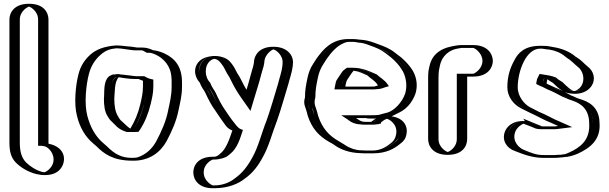

<svg xmlns="http://www.w3.org/2000/svg" viewBox="-20 -787 3229 1018"><path d="M50 -683C50 -729 88 -767 134 -767C180 -767 217 -729 217 -683V-29C219 -29 223 -27 224 -26L234 -24C273 -15 309 26 297 76C288 114 247 151 197 139L186 137C147 127 110 104 86 80C61 53 50 19 50 -31ZM65 -683C65 -721 97 -752 134 -752C171 -752 202 -721 202 -683V-14H215C218 -13 216 -13 219 -12L231 -9C263 -1 292 32 282 73C274 105 240 134 200 124L189 122C153 113 119 92 97 70C75 47 65 17 65 -31ZM65 -683V-31C65 17 75 47 97 70C119 92 153 113 189 122L200 124C240 134 274 105 282 73C292 32 263 -1 231 -9L219 -12C216 -13 218 -12 215 -14H202V-683C202 -721 171 -752 134 -752C97 -752 65 -721 65 -683ZM50 -683V-31C50 19 61 53 86 80C110 104 146 127 186 137L197 139C248 151 288 115 297 76C309 26 273 -15 234 -24L224 -26C223 -26 219 -28 218 -29H217V-683C217 -729 180 -767 134 -767C88 -767 50 -729 50 -683ZM85 -683C85 -731 131 -752 134 -752C137 -752 182 -731 182 -683V-14H201L218 -11C236 -6 273 28 262 75C255 105 224 125 216 126H212L202 124C174 117 140 96 118 74C95 50 85 18 85 -31ZM30 -683V-31C30 18 39 49 64 75C88 99 125 124 173 136L185 138C193 140 201 141 209 141C287 145 311 101 317 75C328 29 300 -12 241 -24L237 -26V-683C237 -719 214 -767 134 -767C54 -767 30 -719 30 -683Z M758 -356V-330C758 -293 751 -268 744 -237C733 -187 713 -140 688 -103H687C686 -102 686 -102 685 -102H665C639 -111 623 -133 604 -149C596 -155 591 -164 585 -174C571 -195 566 -228 566 -263C570 -301 566 -360 592 -377C592 -378 592 -378 593 -378C596 -379 598 -379 601 -379H602C609 -378 617 -377 627 -376C651 -374 678 -368 702 -368H728C738 -363 746 -359 758 -356ZM595 -546C546 -542 512 -530 483 -504C452 -477 428 -441 416 -395C401 -337 390 -236 408 -171C424 -108 455 -56 498 -20L514 -6C555 35 599 65 680 65C701 66 720 63 735 58C784 41 819 8 843 -36C868 -84 895 -142 907 -203C915 -241 925 -280 925 -326V-350C925 -359 925 -368 924 -376C921 -441 879 -485 832 -507C817 -514 798 -522 777 -522C763 -531 748 -535 732 -535H702C701 -535 699 -535 696 -536C679 -539 659 -541 642 -542C626 -544 617 -546 595 -546ZM551 -264V-263C551 -226 555 -191 572 -166C578 -156 584 -146 595 -137C613 -121 631 -98 663 -87H688L696 -88C723 -129 746 -179 759 -234C766 -265 773 -291 773 -330V-368L762 -371C751 -374 742 -377 732 -383H702C680 -383 654 -389 628 -391C617 -392 610 -393 603 -394H601C592 -394 586 -390 581 -387C547 -359 554 -297 551 -264ZM773 -507C761 -515 747 -520 732 -520H702C684 -520 662 -526 641 -527C624 -529 618 -531 596 -531C550 -528 520 -516 493 -493C464 -468 442 -434 431 -391C416 -335 406 -236 423 -175C438 -114 467 -65 508 -31L524 -17C564 23 602 50 680 50C700 51 717 49 730 44C775 28 807 -2 830 -43C855 -90 881 -147 892 -206C900 -245 910 -282 910 -326V-350C910 -359 910 -367 909 -375C906 -434 870 -472 826 -493C811 -500 794 -507 777 -507ZM581 -387C581 -387 588 -392 589 -393C593 -394 597 -394 601 -394H603C610 -393 617 -392 628 -391C654 -389 680 -383 702 -383H732C742 -377 751 -374 762 -371L773 -368V-330C773 -291 766 -265 759 -234C746 -179 723 -129 696 -88L688 -87H663C631 -98 613 -121 595 -137C584 -146 578 -156 572 -166C555 -191 551 -226 551 -263V-264C554 -297 547 -359 581 -387ZM773 -507H777C794 -507 811 -500 826 -493C870 -472 906 -434 909 -375C910 -367 910 -359 910 -350V-326C910 -282 900 -245 892 -206C881 -147 855 -90 830 -43C807 -2 775 28 730 44C717 49 700 51 680 50C602 50 564 23 524 -17L508 -31C467 -65 438 -114 423 -175C406 -236 416 -335 431 -391C442 -434 464 -468 493 -493C520 -516 550 -528 596 -531C634 -531 668 -520 702 -520H732C747 -520 761 -515 773 -507ZM566 -263C566 -227 571 -196 585 -174C592 -163 595 -156 604 -149C624 -131 638 -112 665 -102H688C712 -140 732 -187 744 -237C751 -269 758 -293 758 -330V-356C746 -359 738 -363 728 -368H702C678 -368 651 -374 627 -376C616 -377 609 -377 601 -379C599 -379 597 -378 595 -378C565 -360 570 -304 566 -263ZM777 -522C798 -522 817 -514 832 -507C879 -485 921 -441 924 -376C925 -368 925 -359 925 -350V-326C925 -280 915 -241 907 -203C895 -142 868 -84 843 -36C819 8 784 41 735 58C720 63 701 66 680 65C599 65 555 35 514 -6L498 -20C455 -56 424 -108 408 -171C390 -236 401 -337 416 -395C428 -441 452 -477 483 -504C512 -530 546 -542 595 -546H596C619 -546 625 -544 642 -542C661 -541 688 -535 702 -535H732C749 -535 764 -529 777 -522ZM531 -263C531 -227 535 -194 551 -170C557 -160 562 -151 573 -142C590 -127 604 -103 644 -90L653 -87H691L714 -88L722 -99C747 -137 767 -185 779 -236C786 -267 793 -292 793 -330V-365L776 -369C769 -371 765 -372 756 -377L745 -383H702C691 -383 666 -388 633 -391C620 -392 619 -392 610 -394H601C591 -394 582 -393 575 -391L559 -383C526 -356 535 -299 531 -263ZM702 -520H732C732 -520 737 -520 748 -513L759 -507H777C778 -507 791 -504 806 -497C845 -479 886 -439 889 -376C890 -368 890 -359 890 -350V-326C890 -281 880 -242 872 -204C861 -144 834 -86 809 -39C786 4 752 32 713 46C705 49 695 50 681 50H680C624 50 588 30 546 -12L529 -27C488 -61 459 -111 443 -173C426 -236 436 -336 451 -393C462 -438 485 -472 514 -497C540 -520 564 -528 598 -531C628 -531 672 -520 702 -520ZM702 -368H715C723 -364 731 -361 738 -359V-330C738 -292 731 -266 724 -235C713 -187 694 -142 671 -105C655 -115 642 -130 626 -144C617 -151 612 -159 606 -170C591 -193 586 -227 586 -263C589 -296 586 -353 609 -377C638 -374 659 -368 702 -368ZM791 -521C778 -527 760 -535 732 -535H707C689 -538 667 -541 648 -542C636 -543 622 -546 596 -546H593C532 -541 491 -525 461 -499C430 -472 407 -438 396 -393C381 -336 371 -236 388 -173C403 -111 432 -61 476 -25L492 -11C531 28 578 64 679 65C775 68 833 17 864 -40C889 -87 916 -145 927 -205C935 -243 945 -281 945 -326V-350C945 -429 912 -476 851 -504C837 -510 818 -518 791 -521Z M1025 127C1025 172 1063 211 1109 211H1116C1174 211 1224 193 1257 165C1298 136 1328 96 1353 49C1385 -8 1402 -81 1428 -145C1450 -208 1469 -273 1489 -340C1497 -372 1508 -401 1512 -435L1513 -447C1519 -494 1481 -534 1439 -539C1392 -545 1352 -507 1347 -465L1346 -454C1344 -440 1342 -434 1337 -419L1327 -383C1318 -346 1305 -307 1294 -271C1284 -285 1275 -299 1266 -314C1248 -343 1236 -377 1217 -403C1208 -420 1200 -437 1189 -451L1182 -460C1156 -493 1102 -502 1065 -472C1027 -441 1025 -380 1060 -345C1065 -333 1070 -322 1076 -313C1081 -307 1086 -299 1090 -291C1105 -258 1123 -224 1143 -196C1154 -180 1165 -162 1177 -146C1194 -125 1204 -103 1231 -92C1217 -50 1199 0 1167 24L1157 32C1152 37 1140 42 1130 42C1127 43 1125 43 1123 43C1121 44 1119 44 1116 44H1109C1063 44 1025 82 1025 127ZM1040 127C1040 90 1071 59 1109 59H1116C1136 59 1156 53 1167 43L1176 36C1213 8 1231 -45 1245 -87L1250 -101L1237 -106C1216 -115 1208 -131 1189 -155C1171 -179 1151 -208 1136 -236C1119 -260 1105 -297 1088 -321C1082 -331 1078 -341 1073 -353C1044 -382 1041 -434 1074 -461C1104 -485 1149 -477 1170 -451L1177 -442C1187 -430 1195 -413 1204 -395C1221 -371 1234 -337 1253 -306C1263 -289 1272 -276 1282 -262L1300 -237L1308 -267C1318 -302 1333 -341 1342 -379L1351 -415C1357 -432 1359 -437 1361 -452L1362 -463C1366 -497 1400 -529 1438 -524C1472 -520 1503 -487 1498 -448L1497 -436C1493 -403 1483 -377 1475 -344C1455 -276 1435 -212 1414 -150C1387 -83 1371 -13 1340 42C1316 87 1287 125 1248 153C1218 178 1172 196 1116 196H1109C1072 196 1040 164 1040 127ZM1040 127C1040 164 1072 196 1109 196H1116C1172 196 1218 178 1248 153C1287 126 1316 88 1340 42C1371 -13 1387 -83 1414 -150C1435 -212 1455 -276 1475 -344C1483 -377 1493 -403 1497 -436L1498 -448C1503 -487 1472 -520 1438 -524C1400 -529 1366 -497 1362 -463L1361 -452C1359 -437 1357 -432 1351 -415L1342 -379C1333 -341 1318 -302 1308 -267L1300 -237L1282 -262C1272 -276 1263 -289 1253 -306C1234 -337 1221 -371 1204 -395C1195 -413 1187 -430 1177 -442L1170 -451C1149 -477 1104 -485 1074 -461C1041 -434 1044 -382 1073 -353C1078 -341 1082 -331 1088 -321C1092 -315 1099 -307 1104 -297C1128 -244 1157 -198 1189 -155C1208 -131 1216 -115 1237 -106L1250 -101L1245 -87C1231 -45 1213 8 1176 36L1167 43C1156 53 1137 59 1116 59H1109C1071 59 1040 90 1040 127ZM1025 127C1025 82 1063 44 1109 44H1116C1134 44 1150 38 1157 32L1167 24C1199 0 1218 -53 1231 -92C1204 -103 1194 -124 1177 -146C1165 -162 1154 -180 1143 -196C1136 -206 1129 -216 1123 -228C1106 -253 1093 -289 1076 -313C1069 -323 1065 -333 1060 -345C1028 -380 1023 -439 1064 -472C1101 -502 1156 -493 1182 -460L1189 -451C1201 -437 1207 -422 1217 -403C1235 -377 1248 -343 1266 -314C1276 -297 1283 -287 1294 -271C1305 -307 1318 -346 1327 -383L1337 -419C1343 -436 1343 -439 1346 -454L1347 -465C1352 -507 1392 -545 1439 -539C1481 -534 1519 -494 1513 -447L1512 -435C1508 -399 1497 -372 1489 -340C1469 -272 1450 -207 1428 -145C1402 -80 1385 -8 1353 49C1329 95 1299 135 1257 165C1224 192 1175 211 1116 211H1109C1063 211 1025 172 1025 127ZM1060 127C1060 80 1105 59 1109 59H1116C1146 59 1179 48 1188 39L1198 31C1239 0 1253 -53 1268 -98L1255 -103C1241 -109 1228 -128 1210 -151C1198 -166 1188 -183 1176 -200C1156 -227 1139 -261 1124 -294C1120 -303 1114 -311 1110 -317C1104 -326 1099 -337 1094 -349C1064 -379 1062 -438 1095 -465C1104 -472 1113 -475 1115 -475C1115 -475 1132 -476 1149 -455L1156 -446C1166 -433 1174 -417 1183 -399C1201 -374 1213 -340 1232 -310C1242 -294 1250 -281 1260 -267L1308 -199L1329 -269C1339 -305 1353 -344 1362 -381L1372 -417C1377 -433 1379 -438 1381 -453L1382 -464C1386 -499 1421 -524 1430 -525C1440 -524 1484 -495 1478 -448L1477 -436C1473 -403 1462 -375 1454 -342C1434 -275 1415 -209 1393 -147C1367 -82 1350 -9 1319 46C1294 93 1264 132 1226 158C1196 183 1156 196 1116 196H1109C1104 196 1060 173 1060 127ZM1005 127C1005 162 1029 211 1109 211H1116C1190 211 1245 187 1278 160C1321 130 1350 90 1374 45C1406 -11 1423 -82 1449 -148C1471 -210 1488 -274 1509 -342C1517 -375 1528 -402 1532 -436L1533 -448C1538 -490 1507 -537 1434 -539C1355 -541 1330 -494 1327 -464L1326 -453C1323 -438 1323 -434 1317 -417L1307 -381C1301 -358 1294 -334 1287 -311C1268 -341 1256 -374 1238 -399C1229 -417 1221 -433 1210 -447L1203 -456C1192 -470 1176 -481 1149 -487C1109 -496 1064 -485 1043 -468C1003 -436 1008 -382 1039 -349C1044 -337 1048 -328 1055 -317C1060 -311 1065 -303 1069 -294C1085 -260 1101 -228 1122 -200C1134 -183 1144 -166 1156 -150C1174 -128 1178 -109 1212 -95C1197 -52 1180 4 1146 29L1136 37C1130 42 1120 44 1116 44H1109C1029 44 1005 92 1005 127Z M1877 -410C1867 -411 1855 -413 1845 -413H1839C1831 -408 1823 -395 1818 -387L1802 -363C1796 -354 1796 -350 1793 -338L1791 -328H1949C1957 -328 1964 -328 1971 -329C1982 -329 1991 -333 2001 -336C1988 -356 1966 -366 1949 -383C1927 -392 1904 -403 1880 -409C1879 -410 1878 -410 1877 -410ZM1999 -164 1987 -158C1980 -152 1974 -149 1966 -143C1965 -143 1965 -143 1965 -142C1962 -141 1959 -141 1957 -141H1916C1913 -141 1907 -141 1900 -142C1878 -142 1867 -152 1853 -161H1949C1967 -161 1983 -162 1999 -164ZM2033 -172C2083 -171 2127 -128 2115 -72C2110 -49 2099 -32 2080 -19C2051 5 2012 26 1958 26H1916C1911 26 1904 26 1895 25C1839 25 1802 3 1767 -18L1749 -29C1691 -61 1655 -102 1632 -170C1629 -182 1626 -193 1622 -206C1616 -219 1613 -232 1613 -245C1613 -254 1614 -262 1617 -271C1617 -311 1623 -341 1630 -374C1636 -405 1646 -428 1661 -452L1679 -480C1705 -517 1734 -551 1777 -569C1794 -576 1811 -580 1828 -580H1848C1857 -580 1867 -579 1876 -578L1890 -576C1921 -574 1942 -565 1967 -556C2000 -544 2028 -533 2054 -512C2093 -484 2127 -453 2151 -410C2169 -375 2176 -330 2163 -288C2146 -239 2105 -193 2054 -178ZM1958 -396C1975 -379 1997 -368 2013 -344L2025 -327L2005 -322C1996 -319 1987 -314 1972 -314C1966 -313 1957 -313 1949 -313H1773L1778 -341C1780 -352 1783 -360 1790 -371L1805 -395C1811 -405 1821 -419 1834 -428H1845C1890 -428 1925 -410 1958 -396ZM1997 -179 2084 -190 1995 -145C1990 -141 1986 -139 1980 -135V-130L1968 -127C1964 -126 1961 -126 1957 -126H1916C1912 -126 1907 -126 1899 -127C1873 -127 1857 -141 1845 -149L1803 -176H1949C1966 -176 1982 -177 1997 -179ZM1896 10H1895C1852 10 1815 -4 1789 -21C1783 -25 1779 -28 1774 -31L1757 -42C1702 -73 1667 -110 1646 -174C1643 -187 1640 -197 1636 -210C1633 -222 1628 -232 1628 -245C1628 -253 1630 -261 1632 -269V-271C1632 -310 1638 -338 1645 -371C1651 -401 1659 -422 1674 -444L1691 -472C1717 -509 1744 -539 1783 -555C1798 -562 1813 -565 1828 -565H1848C1857 -565 1865 -564 1874 -563L1888 -561C1916 -559 1936 -551 1962 -542C1995 -530 2021 -520 2045 -500C2083 -473 2116 -443 2138 -403C2154 -370 2160 -331 2149 -293C2132 -247 2095 -205 2050 -192C2010 -181 1969 -170 1929 -159L2033 -157C2078 -156 2109 -119 2100 -75C2096 -55 2087 -42 2071 -31C2043 -8 2008 11 1958 11H1916C1911 11 1904 11 1896 10ZM1880 -425C1866 -426 1859 -428 1845 -428H1834C1821 -419 1811 -405 1805 -395L1790 -371C1783 -360 1780 -352 1778 -341L1773 -313H1949C1957 -313 1966 -313 1972 -314C1987 -314 1996 -319 2005 -322L2025 -327L2013 -344C1996 -369 1973 -381 1958 -396C1936 -405 1912 -416 1886 -423C1881 -425 1880 -425 1880 -425ZM1997 -179C1982 -177 1966 -176 1949 -176H1803L1845 -149C1857 -141 1873 -127 1899 -127C1907 -126 1912 -126 1916 -126H1957C1961 -126 1964 -126 1968 -127L1980 -130V-135C1986 -139 1990 -141 1995 -145L2084 -190ZM1628 -245C1628 -234 1631 -223 1636 -212C1642 -200 1643 -187 1646 -174C1667 -110 1702 -73 1757 -42L1774 -31C1779 -28 1783 -25 1789 -21C1815 -4 1852 10 1895 10H1896C1904 11 1911 11 1916 11H1958C2008 11 2042 -8 2070 -31C2085 -44 2096 -54 2100 -75C2109 -119 2078 -156 2033 -157L1929 -159C1969 -170 2010 -181 2050 -192C2095 -205 2132 -247 2149 -293C2160 -331 2154 -370 2138 -403C2116 -442 2083 -473 2045 -500C2019 -519 1996 -530 1962 -542C1936 -551 1916 -559 1888 -561L1874 -563C1865 -564 1857 -565 1848 -565H1828C1813 -565 1798 -562 1783 -555C1744 -539 1717 -509 1691 -472L1674 -444C1659 -422 1651 -401 1645 -371C1638 -338 1632 -310 1632 -271V-269C1630 -261 1628 -253 1628 -245ZM1949 -328H1791L1793 -338C1795 -349 1796 -355 1802 -363L1818 -387C1823 -395 1830 -406 1839 -413H1845C1857 -413 1865 -411 1879 -410L1881 -409C1905 -403 1927 -392 1949 -383C1969 -364 1988 -355 2001 -336C1983 -330 1972 -328 1949 -328ZM1916 -141H1957C1959 -141 1961 -141 1965 -142C1966 -142 1964 -143 1965 -143C1973 -148 1981 -153 1987 -158L1999 -164C1983 -162 1967 -161 1949 -161H1853C1866 -152 1879 -142 1900 -142C1908 -142 1912 -141 1916 -141ZM1895 25C1905 26 1910 26 1916 26H1958C2012 26 2052 5 2080 -19C2099 -32 2110 -49 2115 -72C2126 -128 2085 -170 2033 -172L2054 -178C2105 -193 2145 -238 2163 -288C2178 -329 2168 -375 2151 -410C2127 -452 2092 -485 2054 -512C2027 -534 2000 -544 1967 -556C1942 -565 1920 -574 1890 -576L1876 -578C1867 -579 1857 -580 1848 -580H1828C1811 -580 1794 -576 1777 -569C1734 -551 1706 -517 1679 -480L1661 -452C1645 -428 1636 -405 1630 -374C1623 -341 1617 -311 1617 -271C1615 -263 1613 -254 1613 -245C1613 -228 1619 -216 1622 -206C1626 -192 1629 -183 1632 -170C1655 -103 1691 -61 1749 -29L1767 -18C1772 -15 1775 -13 1781 -9C1808 10 1849 25 1895 25ZM1845 -428H1820L1810 -421C1796 -412 1789 -399 1784 -391L1768 -367C1761 -357 1760 -350 1758 -339L1753 -313H1949C1958 -313 1969 -313 1976 -314C2004 -315 2016 -323 2021 -324L2042 -330L2035 -340C2019 -364 1994 -376 1978 -392C1940 -408 1905 -428 1845 -428ZM2000 -138C2005 -141 2010 -146 2016 -150L2102 -193L1989 -178C1977 -176 1964 -176 1949 -176H1789L1824 -153C1833 -147 1849 -129 1896 -127C1903 -126 1909 -126 1916 -126H1957C1966 -126 1973 -127 1978 -128H1986L1989 -130L2000 -132ZM1898 10H1895C1868 10 1837 0 1811 -17C1806 -21 1800 -24 1795 -27L1777 -38C1724 -68 1689 -106 1667 -172C1664 -185 1661 -195 1657 -208C1653 -221 1648 -231 1648 -245C1648 -253 1649 -262 1652 -270V-271C1652 -311 1658 -340 1665 -373C1671 -403 1680 -425 1695 -448L1713 -476C1739 -513 1768 -544 1802 -558C1815 -564 1823 -565 1828 -565H1848C1853 -565 1859 -565 1865 -564L1882 -561C1902 -560 1915 -556 1944 -545C1977 -533 2000 -524 2024 -505C2062 -478 2094 -448 2117 -407C2134 -373 2140 -330 2128 -290C2111 -242 2069 -200 2034 -190C2028 -188 2021 -187 2014 -185L1922 -159L2031 -157C2039 -157 2092 -130 2080 -73C2076 -51 2065 -36 2050 -26C2021 -2 1989 11 1958 11H1916C1914 11 1904 10 1898 10ZM1928 -387C1948 -368 1967 -360 1980 -340L1984 -334C1966 -328 1969 -328 1949 -328H1811L1813 -340C1815 -351 1817 -358 1823 -367L1839 -391C1843 -397 1849 -406 1855 -412C1882 -409 1903 -398 1928 -387ZM1868 -161H1949C1961 -161 1973 -161 1983 -162L1966 -154C1961 -150 1955 -146 1948 -141H1916C1897 -141 1888 -147 1868 -161ZM1892 25C1903 26 1908 26 1916 26H1958C2031 26 2073 -1 2101 -24C2121 -38 2131 -53 2135 -74C2144 -117 2122 -167 2040 -172C2050 -175 2061 -177 2070 -180C2132 -198 2166 -244 2183 -291C2195 -331 2190 -371 2172 -406C2149 -447 2113 -480 2075 -507C2048 -529 2018 -541 1984 -553C1961 -561 1937 -573 1897 -576L1885 -577C1873 -579 1861 -580 1848 -580H1828C1739 -580 1694 -526 1658 -476L1640 -448C1625 -425 1616 -402 1610 -372C1603 -339 1597 -310 1597 -271V-270C1594 -261 1593 -253 1593 -245C1593 -230 1599 -219 1602 -208C1606 -195 1609 -186 1612 -172C1634 -107 1669 -66 1728 -33L1746 -23C1751 -20 1753 -18 1759 -14C1786 5 1833 24 1892 25Z M2437 -50V-381H2489C2534 -381 2573 -419 2573 -464C2573 -509 2534 -548 2489 -548H2427C2416 -548 2404 -546 2390 -543C2331 -532 2289 -496 2277 -438L2272 -413C2271 -403 2270 -391 2270 -376V-50C2270 -4 2308 34 2354 34C2400 34 2437 -4 2437 -50ZM2422 -50V-396H2489C2526 -396 2558 -428 2558 -464C2558 -500 2525 -533 2489 -533H2427C2418 -533 2406 -531 2393 -528C2339 -518 2302 -487 2292 -435L2287 -411C2286 -403 2285 -390 2285 -376V-50C2285 -12 2316 19 2353 19C2390 19 2422 -12 2422 -50ZM2422 -50C2422 -12 2390 19 2353 19C2316 19 2285 -12 2285 -50V-376C2285 -390 2286 -403 2287 -411L2292 -435C2302 -487 2339 -518 2393 -528C2406 -531 2418 -533 2427 -533H2489C2525 -533 2558 -500 2558 -464C2558 -428 2526 -396 2489 -396H2422ZM2437 -50C2437 -4 2400 34 2354 34C2308 34 2270 -4 2270 -50V-376C2270 -391 2271 -404 2272 -413L2277 -438C2289 -496 2331 -532 2390 -543C2403 -546 2415 -548 2427 -548H2489C2534 -548 2573 -509 2573 -464C2573 -419 2534 -381 2489 -381H2437ZM2402 -50C2402 -2 2357 19 2354 19C2351 19 2305 -2 2305 -50V-376C2305 -390 2306 -403 2307 -412L2312 -437C2323 -494 2365 -522 2404 -529C2413 -531 2425 -533 2427 -533H2489C2498 -532 2538 -505 2538 -464C2538 -421 2496 -397 2489 -396H2402ZM2457 -50V-381H2489C2568 -381 2593 -430 2593 -464C2593 -498 2568 -548 2489 -548H2427C2406 -548 2392 -544 2379 -542C2305 -528 2268 -489 2257 -436L2252 -412C2251 -403 2250 -390 2250 -376V-50C2250 -14 2274 34 2354 34C2434 34 2457 -14 2457 -50Z M2855 -544H2843C2786 -544 2749 -513 2729 -473C2707 -432 2690 -388 2690 -324C2690 -272 2726 -228 2762 -209C2787 -196 2812 -183 2839 -172C2868 -159 2893 -143 2922 -132L2949 -120L2933 -118C2928 -117 2924 -117 2920 -117H2848C2843 -117 2836 -120 2831 -122C2830 -122 2829 -122 2828 -123C2814 -130 2797 -136 2782 -141C2731 -158 2688 -124 2676 -88C2659 -38 2693 6 2729 17C2768 34 2805 50 2861 50H2923C2932 50 2941 49 2951 48C2981 45 2996 43 3024 31C3087 2 3144 -41 3139 -131C3139 -199 3103 -245 3050 -260C3046 -261 3042 -263 3037 -265L3022 -270L3006 -277C3001 -280 2995 -282 2989 -284C2964 -299 2937 -312 2908 -324L2882 -336C2874 -339 2866 -343 2859 -347C2860 -352 2860 -356 2861 -359C2861 -361 2861 -363 2862 -364V-365L2867 -375C2875 -374 2880 -373 2888 -371C2892 -371 2896 -368 2899 -367C2908 -358 2919 -351 2932 -344C2945 -331 2961 -314 2977 -305C3017 -276 3069 -290 3093 -324C3122 -364 3108 -416 3074 -440C3053 -457 3040 -474 3015 -488C3012 -490 3010 -492 3009 -493C2981 -516 2944 -533 2900 -539C2887 -539 2867 -544 2855 -544ZM2855 -529C2863 -529 2884 -524 2899 -524C2940 -518 2975 -502 2999 -482C3002 -479 3004 -477 3007 -475C3030 -462 3042 -447 3065 -428C3093 -408 3105 -366 3081 -333C3061 -305 3019 -293 2986 -317C2972 -327 2955 -342 2941 -356C2927 -363 2916 -371 2907 -380C2903 -381 2899 -385 2890 -386C2884 -387 2878 -389 2869 -390L2858 -391L2847 -369V-367C2846 -363 2846 -361 2846 -361C2845 -356 2845 -353 2844 -349L2843 -339L2852 -334C2860 -330 2868 -325 2876 -322L2902 -310C2930 -299 2957 -285 2982 -271C2988 -268 2995 -266 3000 -263L3017 -256L3032 -251C3084 -234 3124 -203 3124 -131C3129 -49 3080 -11 3018 17C2988 30 2962 35 2923 35H2861C2820 35 2789 26 2762 15C2749 7 2741 6 2734 3C2705 -6 2676 -43 2690 -84C2700 -113 2735 -141 2777 -127C2793 -122 2815 -112 2827 -107C2834 -104 2839 -102 2848 -102H2920C2925 -102 2930 -102 2935 -103L3004 -112L2928 -146C2900 -156 2876 -172 2845 -186C2836 -190 2826 -194 2818 -198L2769 -222C2737 -239 2705 -279 2705 -324C2705 -385 2720 -426 2742 -466C2760 -503 2792 -529 2843 -529ZM2855 -529H2843C2792 -529 2760 -503 2742 -466C2720 -426 2705 -385 2705 -324C2705 -279 2737 -239 2769 -222L2818 -198C2826 -194 2836 -190 2845 -186C2876 -172 2900 -156 2928 -146L3004 -112L2935 -103C2930 -102 2925 -102 2920 -102H2848C2839 -102 2834 -104 2827 -107C2814 -113 2793 -122 2777 -127C2735 -141 2700 -113 2690 -84C2676 -43 2705 -6 2734 3C2774 20 2807 35 2861 35H2923C2931 35 2940 34 2949 33C2980 29 2991 29 3018 17C3080 -11 3129 -49 3124 -131C3124 -193 3092 -233 3046 -246C3041 -247 3038 -248 3032 -251L3017 -256L3000 -263C2995 -266 2989 -268 2983 -270C2957 -285 2931 -299 2902 -310L2876 -322C2868 -325 2860 -330 2852 -334L2843 -339L2844 -349C2845 -353 2845 -356 2846 -361C2846 -361 2846 -363 2847 -367V-369L2858 -391L2869 -390C2878 -389 2884 -387 2890 -386C2899 -385 2903 -381 2907 -380C2916 -371 2927 -363 2941 -356C2955 -342 2971 -326 2985 -318C3018 -294 3061 -305 3081 -333C3105 -366 3093 -408 3065 -428C3042 -447 3030 -463 3008 -475C3004 -477 3002 -479 2999 -482C2975 -502 2940 -518 2899 -524C2884 -524 2863 -529 2855 -529ZM2859 -347C2866 -343 2874 -339 2882 -336L2908 -324C2936 -313 2964 -299 2989 -284C2993 -282 2996 -282 3006 -277L3022 -270L3037 -265C3094 -246 3139 -210 3139 -131C3143 -41 3088 2 3024 31C2992 45 2963 50 2923 50H2861C2805 50 2767 32 2729 17C2695 6 2659 -38 2676 -89C2688 -125 2731 -158 2782 -141C2798 -136 2809 -132 2824 -125C2831 -122 2841 -117 2848 -117H2920C2924 -117 2928 -117 2933 -118L2949 -120L2922 -132C2893 -143 2868 -159 2839 -172L2812 -184L2762 -209C2725 -228 2690 -272 2690 -324C2690 -387 2706 -431 2729 -473C2749 -513 2786 -544 2843 -544H2855C2867 -544 2886 -539 2900 -539C2944 -533 2981 -515 3008 -493C3011 -491 3012 -490 3015 -488C3039 -475 3052 -458 3074 -440C3107 -416 3122 -365 3093 -324C3069 -290 3017 -276 2977 -305C2963 -315 2948 -328 2932 -344C2921 -350 2908 -358 2899 -367C2891 -371 2876 -374 2867 -375C2863 -367 2861 -358 2859 -347ZM2823 -342C2833 -336 2846 -330 2857 -326L2883 -313C2910 -302 2936 -289 2961 -275C2967 -272 2974 -270 2980 -267L2999 -259L3014 -254C3058 -239 3104 -211 3104 -131C3109 -44 3056 -5 2999 21C2974 32 2972 31 2944 33C2937 34 2928 35 2923 35H2861C2822 35 2795 23 2754 6C2736 -2 2694 -34 2711 -86C2720 -113 2750 -130 2755 -131C2755 -131 2757 -130 2761 -129C2779 -123 2797 -115 2812 -109C2814 -108 2824 -102 2848 -102H2920C2928 -102 2937 -103 2944 -104L3014 -113L2946 -143C2917 -154 2874 -180 2838 -194L2789 -219C2761 -234 2725 -275 2725 -324C2725 -411 2770 -529 2843 -529H2854C2859 -529 2875 -525 2893 -524C2924 -519 2954 -507 2977 -487C2981 -484 2982 -483 2986 -480C3007 -468 3020 -452 3043 -433C3070 -414 3086 -365 3060 -328C3050 -314 3035 -307 3028 -305C3012 -301 2977 -337 2962 -352C2948 -360 2938 -366 2928 -376C2917 -380 2900 -386 2878 -389L2841 -395L2827 -367V-365C2825 -357 2824 -350 2823 -342ZM2974 -299C2983 -295 2994 -293 3006 -291C3065 -283 3100 -308 3114 -328C3141 -365 3129 -410 3095 -435C3074 -452 3062 -469 3036 -484C3033 -486 3033 -485 3030 -488C3003 -511 2963 -530 2910 -538C2894 -540 2890 -544 2855 -544H2843C2759 -544 2726 -504 2708 -469C2686 -429 2670 -386 2670 -324C2670 -276 2701 -234 2742 -213L2792 -188C2831 -171 2862 -151 2904 -135L2939 -119L2925 -117H2854C2821 -131 2787 -144 2754 -158L2763 -145C2692 -149 2664 -110 2656 -86C2641 -42 2666 -1 2711 14C2750 29 2799 50 2861 50H2923C2970 50 3008 43 3043 28C3111 -3 3164 -47 3159 -131C3159 -197 3127 -238 3067 -258C3064 -259 3060 -260 3055 -262L3040 -267L3025 -274C3014 -279 3011 -280 3010 -280C2999 -286 2986 -293 2974 -299ZM2882 -366V-367C2888 -362 2902 -353 2911 -348C2929 -331 2944 -316 2963 -305C2951 -311 2939 -316 2927 -321L2901 -333C2894 -336 2885 -340 2878 -344C2879 -352 2880 -358 2882 -366Z"/></svg>

Font: Blanket
Style: Black
Weight: 900
Foundry: Cannot Into Space Fonts
Version: Version 0.9